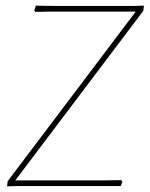

<svg xmlns="http://www.w3.org/2000/svg" viewBox="-20 -658 529 679"><path d="M489 -638 487 -620 34 -20H344L409 -21L413 -16L407 0H39L5 1L7 -17L460 -617H160L105 -616L101 -621L107 -638L168 -637H454Z"/></svg>

Font: Alegreya Sans SC Thin
Style: Italic
Weight: 100
Italic angle: -7°
Designer: Juan Pablo del Peral
Foundry: Huerta Tipografica
Version: Version 2.007